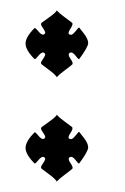

<svg xmlns="http://www.w3.org/2000/svg" viewBox="-20 -382 240 368"><path d="M89 -162Q93 -157 104 -149Q115 -141 118 -138.5Q121 -136 115 -127Q109 -118 113 -116Q117 -114 121 -118Q125 -122 128 -126Q131 -130 132 -129Q133 -128 141 -117.5Q149 -107 149 -99.5Q149 -92 132 -69Q131 -67 125 -75Q119 -83 114 -81Q109 -78 115 -69.5Q121 -61 118.5 -58.5Q116 -56 104.5 -47.5Q93 -39 89 -34Q85 -40 74 -48Q63 -56 60 -58.5Q57 -61 60.5 -66Q64 -71 66 -75Q68 -79 64 -81Q60 -83 53.5 -75Q47 -67 46 -69Q29 -86 29 -98.5Q29 -111 46 -128Q47 -130 53.5 -122Q60 -114 64 -116Q68 -118 66 -122Q64 -126 60.5 -131Q57 -136 60 -138.5Q63 -141 74.5 -149Q86 -157 89 -162ZM89 -362Q93 -357 104 -349Q115 -341 118 -338.5Q121 -336 115 -327Q109 -318 113 -316Q117 -314 121 -318Q125 -322 128 -326Q131 -330 132 -329Q133 -328 141 -317.5Q149 -307 149 -299.5Q149 -292 132 -269Q131 -267 125 -275Q119 -283 114 -281Q109 -278 115 -269.5Q121 -261 118.5 -258.5Q116 -256 104.5 -247.5Q93 -239 89 -234Q85 -240 74 -248Q63 -256 60 -258.5Q57 -261 60.5 -266Q64 -271 66 -275Q68 -279 64 -281Q60 -283 53.5 -275Q47 -267 46 -269Q29 -286 29 -298.5Q29 -311 46 -328Q47 -330 53.5 -322Q60 -314 64 -316Q68 -318 66 -322Q64 -326 60.5 -331Q57 -336 60 -338.5Q63 -341 74.5 -349Q86 -357 89 -362Z"/></svg>

Font: SOV_mook
Style: Book
Weight: 400
Version: Version 1.00